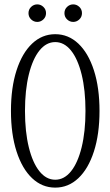

<svg xmlns="http://www.w3.org/2000/svg" viewBox="-20 -846 504 876"><path d="M232 10Q172 10 126.5 -33Q81 -76 55.5 -155Q30 -234 30 -340Q30 -446 55.5 -525Q81 -604 126.5 -647Q172 -690 232 -690Q292 -690 337.5 -647Q383 -604 408.5 -525Q434 -446 434 -340Q434 -234 408.5 -155Q383 -76 337.5 -33Q292 10 232 10ZM232 -26Q273 -26 304 -64.5Q335 -103 352.5 -174Q370 -245 370 -340Q370 -435 352.5 -506Q335 -577 304 -615.5Q273 -654 232 -654Q191 -654 160 -615.5Q129 -577 111.5 -506Q94 -435 94 -340Q94 -245 111.5 -174Q129 -103 160 -64.5Q191 -26 232 -26ZM150 -746Q134 -746 122 -757.5Q110 -769 110 -786Q110 -803 122 -814.5Q134 -826 150 -826Q166 -826 178 -814.5Q190 -803 190 -786Q190 -769 178 -757.5Q166 -746 150 -746ZM314 -746Q298 -746 286 -757.5Q274 -769 274 -786Q274 -803 286 -814.5Q298 -826 314 -826Q330 -826 342 -814.5Q354 -803 354 -786Q354 -769 342 -757.5Q330 -746 314 -746Z"/></svg>

Font: Margherita Variable
Style: Regular
Weight: 400
Designer: James Puckett
Foundry: Dunwich Type Founders
Version: Version 1.008